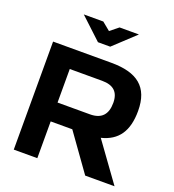

<svg xmlns="http://www.w3.org/2000/svg" viewBox="-155 -999 1014 1119"><g transform="rotate(20 352.0 -440.0)"><path d="M419 -670H58V0H204V-228H338L501 0H683L511 -238C613 -263 662 -334 662 -459C662 -608 580 -670 419 -670ZM172 -880 305 -756H381L514 -880H394L343 -839L293 -880ZM204 -345V-553H405C474 -553 510 -522 510 -454C510 -381 475 -345 405 -345Z"/></g></svg>

Font: LT Wave Bold
Style: Regular
Weight: 700
Designer: Daniel Lyons
Version: Version 2.5 (Glyphs App)